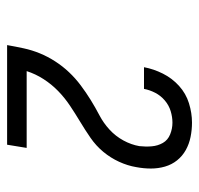

<svg xmlns="http://www.w3.org/2000/svg" viewBox="-30 -853 560 540"><g transform="rotate(90 250.0 -583.0)"><path d="M107 -323V-324Q111 -347 116 -370Q121 -393 130 -415Q139 -437 152.5 -458Q166 -479 183 -497Q200 -515 220 -530Q240 -545 261 -558Q282 -571 304 -582.5Q326 -594 344.5 -611Q363 -628 375 -650Q387 -672 391 -695Q393 -713 391.5 -730Q390 -747 382 -761Q374 -775 358 -781.5Q342 -788 325 -788Q309 -788 292.5 -783Q276 -778 262.5 -766.5Q249 -755 241 -739.5Q233 -724 230 -708H169Q174 -735 187 -761Q200 -787 221.5 -806.5Q243 -826 270.5 -834.5Q298 -843 325 -843Q345 -843 365 -839Q385 -835 402 -825.5Q419 -816 431 -801Q443 -786 448.5 -767Q454 -748 454 -727.5Q454 -707 450 -686Q446 -662 435 -638Q424 -614 407 -593.5Q390 -573 367.5 -557.5Q345 -542 322.5 -528.5Q300 -515 277.5 -500Q255 -485 236 -466.5Q217 -448 202.5 -425.5Q188 -403 180 -378H396L387 -323Z"/></g></svg>

Font: Iosevka SS18 Light
Style: Italic
Weight: 300
Italic angle: -9°
Monospace: yes
Designer: Belleve Invis
Foundry: Belleve Invis
Version: Version 25.1.1; ttfautohint (v1.8.4)